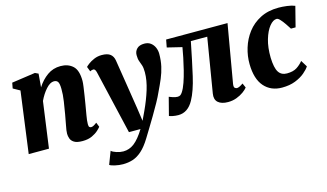

<svg xmlns="http://www.w3.org/2000/svg" viewBox="-93 -867 2418 1420"><g transform="rotate(-15 1116.5 -157.5)"><path d="M258 -453.5Q290.5 -504.5 335 -536.2Q379.5 -568 437 -568Q494 -568 530.2 -535.2Q566.5 -502.5 566.5 -420Q566.5 -405.5 562.2 -374.5Q558 -343.5 552.5 -308.8Q547 -274 542.5 -247Q536.5 -209.5 529 -168.5Q521.5 -127.5 521.5 -100.5Q521.5 -82.5 527.5 -77.8Q533.5 -73 540 -73Q548.5 -73 558 -77.8Q567.5 -82.5 584.5 -95L598 -60.5Q593 -53 575 -36Q557 -19 526.5 -4.5Q496 10 452.5 10Q410 10 389.2 -2.8Q368.5 -15.5 361.8 -34.5Q355 -53.5 355 -72Q355 -94 363.5 -134.8Q372 -175.5 378.5 -216Q385.5 -256 393.5 -308.5Q401.5 -361 400.5 -403.5Q400 -444.5 390.5 -458.2Q381 -472 360.5 -472Q331.5 -472 300 -436.8Q268.5 -401.5 245.5 -352.5L197 0H42L105 -470.5L53 -499.5L61 -542L241.5 -568L266.5 -556Z M686 -453.5Q679.5 -481 665 -481Q653 -481 640 -473.5L625.5 -511Q630.5 -517 648.2 -530.8Q666 -544.5 693.2 -556.2Q720.5 -568 752.5 -568Q796.5 -568 818 -550.8Q839.5 -533.5 844.5 -501Q860 -404.5 875 -308.8Q890 -213 905 -117.5L919 -20L950.5 -87Q984.5 -160 1006.5 -230.8Q1028.5 -301.5 1028.5 -363Q1028.5 -397 1022 -416.2Q1015.5 -435.5 1008.8 -453.2Q1002 -471 1002 -500.5Q1002 -529 1021.2 -548.5Q1040.5 -568 1078.5 -568Q1108 -568 1127.5 -553Q1147 -538 1156.8 -514.8Q1166.5 -491.5 1166.5 -467.5Q1166.5 -415 1156.5 -371Q1146.5 -327 1128.8 -285Q1111 -243 1088 -195.5Q1074 -163.5 1050.5 -121Q1027 -78.5 1000.5 -34Q974 10.5 950.2 49.5Q926.5 88.5 911 113.5Q877 169 843.2 199.2Q809.5 229.5 774 241.2Q738.5 253 697.5 253Q668 253 636.5 245.8Q605 238.5 596 231L633.5 133Q644.5 144 672 153Q699.5 162 724 162Q770 162 808.2 132.5Q846.5 103 888.5 35H800Z M1636 -110Q1632.5 -86 1640.8 -79.5Q1649 -73 1656.5 -73Q1664.5 -73 1675.8 -78Q1687 -83 1704.5 -95L1719.5 -60.5Q1708.5 -46 1685.8 -29.5Q1663 -13 1632.5 -1.5Q1602 10 1567 10Q1516.5 10 1491 -12.8Q1465.5 -35.5 1473 -80L1542 -497H1416.5Q1388 -352.5 1363 -243.2Q1338 -134 1302.5 -70Q1259.5 8 1187 8Q1165 8 1144.2 3.8Q1123.5 -0.5 1116.5 -4L1152 -141.5Q1159 -138.5 1179 -131.5Q1199 -124.5 1216 -124.5Q1230 -124.5 1238 -130.5Q1246 -136.5 1253.5 -148Q1269.5 -172 1283.8 -213Q1298 -254 1309.8 -301.5Q1321.5 -349 1330.8 -393.8Q1340 -438.5 1345 -470L1232 -497.5L1243 -555.5H1713Z M2155.5 -394.5Q2144.5 -412 2129 -434.8Q2113.5 -457.5 2098 -474.5Q2082.5 -491.5 2071.5 -491.5Q2044 -491.5 2016.5 -457.8Q1989 -424 1971.2 -364Q1953.5 -304 1955 -225Q1957.5 -147.5 1978.2 -114.8Q1999 -82 2042 -82Q2089.5 -82 2118 -100.2Q2146.5 -118.5 2166.5 -144L2197 -94.5Q2184 -73.5 2155 -49Q2126 -24.5 2082.2 -7.2Q2038.5 10 1980.5 10Q1895 10 1844.2 -48Q1793.5 -106 1792 -219.5Q1791 -281.5 1809.8 -343Q1828.5 -404.5 1867.2 -455.5Q1906 -506.5 1965.8 -537.2Q2025.5 -568 2106 -568Q2136 -568 2171.2 -563.5Q2206.5 -559 2230.5 -549L2191 -394.5Z"/></g></svg>

Font: Merriweather Black
Style: Italic
Weight: 900
Italic angle: -7.8°
Designer: Eben Sorkin
Foundry: Eben Sorkin
Version: Version 2.200;gftools[0.9.31]